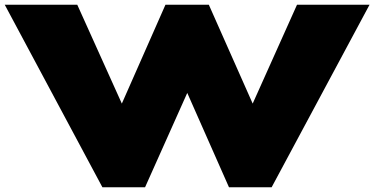

<svg xmlns="http://www.w3.org/2000/svg" viewBox="-50 -790 1579 810"><path d="M562 0 740 -398 916 0H1096L1509 -770H1203L1016 -353L831 -770H648L464 -353L276 -770H-30L382 0Z"/></svg>

Font: Poland Can Into
Style: BigWritings
Weight: 700
Foundry: Cannot Into Space Fonts
Version: Version 0.92